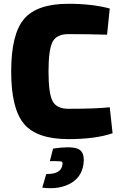

<svg xmlns="http://www.w3.org/2000/svg" viewBox="-20 -722 636 1013"><path d="M559 -156 574 -19Q484 12 341 12Q175 12 107 -68Q39 -148 39 -345Q39 -542 107 -622Q175 -702 341 -702Q467 -702 559 -677L545 -539Q443 -542 341 -542Q279 -542 257.5 -501.5Q236 -461 236 -345Q236 -229 257.5 -188.5Q279 -148 341 -148Q486 -148 559 -156ZM243 128 260 62Q346 49 385 61Q424 73 422 127Q418 206 356.5 243Q295 280 203 268L224 196Q306 198 310 142Q311 131 301.5 129.5Q292 128 243 128Z"/></svg>

Font: Ezarion Extra Bold
Style: Regular
Weight: 800
Designer: Natanael Gama
Version: Version 1.001;PS 001.001;hotconv 1.0.70;makeotf.lib2.5.58329